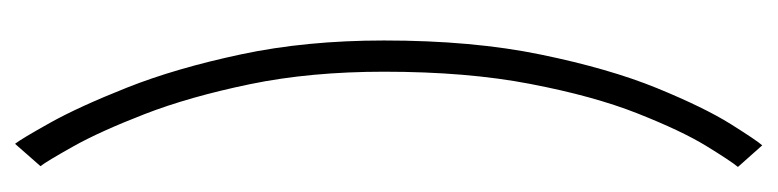

<svg xmlns="http://www.w3.org/2000/svg" viewBox="-400 -394 1009 249"><g transform="rotate(90 104.5 -269.5)"><path d="M166.5 215.5Q160.5 208 139.5 170.5Q118.5 133 93.5 70Q68.5 7 50.5 -77.5Q32.5 -162 32.5 -263Q32.5 -378 50.8 -466.5Q69 -555 94.2 -616.8Q119.5 -678.5 141 -712.8Q162.5 -747 168.5 -753.5L196.5 -722Q189 -713 169.2 -680.8Q149.5 -648.5 127 -591.5Q104.5 -534.5 88.8 -452.5Q73 -370.5 73 -263Q73 -167.5 89.2 -89Q105.5 -10.5 128 47.5Q150.5 105.5 170 140.2Q189.5 175 195.5 182.5Z"/></g></svg>

Font: Imbue 10pt Medium
Style: Regular
Weight: 500
Designer: Tyler Finck
Foundry: Etcetera Type Company
Version: Version 1.102; ttfautohint (v1.8.3)